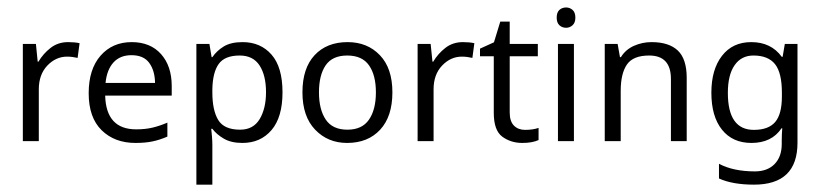

<svg xmlns="http://www.w3.org/2000/svg" viewBox="-20 -380 2209 517"><path d="M163.6 -266.6Q181.2 -266.6 194.3 -263.7L189 -224.1Q174.3 -227.5 160.6 -227.5Q130.4 -227.5 107.4 -203.4Q84.5 -179.2 84.5 -139.6V0H41.5V-261.7H76.7L81.5 -213.9H83.5Q96.2 -235.4 116.2 -251Q136.2 -266.6 163.6 -266.6Z M334.5 -266.6Q384.8 -266.6 413.6 -234.4Q442.4 -202.1 442.4 -148.4V-122.6H263.2Q265.6 -31.7 346.7 -31.7Q371.6 -31.7 390.9 -36.4Q410.2 -41 430.7 -49.8V-12.2Q410.6 -3.4 391.1 0.7Q371.6 4.9 344.7 4.9Q288.6 4.9 253.7 -29.3Q218.8 -63.5 218.8 -128.9Q218.8 -193.4 250.7 -230Q282.7 -266.6 334.5 -266.6ZM334 -231.4Q303.2 -231.4 285.4 -211.7Q267.6 -191.9 264.2 -156.7H397.5Q397 -189.9 381.8 -210.7Q366.7 -231.4 334 -231.4Z M633.3 -266.6Q681.6 -266.6 711.2 -232.9Q740.7 -199.2 740.7 -131.3Q740.7 -64.5 711.2 -29.8Q681.6 4.9 632.8 4.9Q602.5 4.9 582.8 -6.6Q563 -18.1 551.8 -33.2H548.8Q549.8 -24.9 550.8 -12.2Q551.8 0.5 551.8 9.8V117.2H508.8V-261.7H543.9L549.8 -226.1H551.8Q563.5 -243.2 582.5 -254.9Q601.6 -266.6 633.3 -266.6ZM625.5 -230.5Q585.4 -230.5 569.1 -208Q552.7 -185.5 551.8 -139.6V-131.3Q551.8 -83 567.6 -56.9Q583.5 -30.8 626.5 -30.8Q662.1 -30.8 679.2 -59.3Q696.3 -87.9 696.3 -131.8Q696.3 -176.8 679 -203.6Q661.6 -230.5 625.5 -230.5Z M1036.6 -131.3Q1036.6 -66.4 1003.7 -30.8Q970.7 4.9 914.6 4.9Q862.8 4.9 828.6 -30.8Q794.4 -66.4 794.4 -131.3Q794.4 -196.3 827.1 -231.4Q859.9 -266.6 916 -266.6Q969.2 -266.6 1002.9 -231.4Q1036.6 -196.3 1036.6 -131.3ZM838.9 -131.3Q838.9 -85 857.2 -57.9Q875.5 -30.8 915.5 -30.8Q955.1 -30.8 973.6 -57.9Q992.2 -85 992.2 -131.3Q992.2 -177.7 973.6 -204.1Q955.1 -230.5 915 -230.5Q875 -230.5 856.9 -204.1Q838.9 -177.7 838.9 -131.3Z M1226.6 -266.6Q1244.1 -266.6 1257.3 -263.7L1252 -224.1Q1237.3 -227.5 1223.6 -227.5Q1193.4 -227.5 1170.4 -203.4Q1147.5 -179.2 1147.5 -139.6V0H1104.5V-261.7H1139.6L1144.5 -213.9H1146.5Q1159.2 -235.4 1179.2 -251Q1199.2 -266.6 1226.6 -266.6Z M1393.6 -30.3Q1415 -30.3 1430.2 -35.6V-2.9Q1413.6 4.9 1386.2 4.9Q1355.5 4.9 1332.5 -12Q1309.6 -28.8 1309.6 -76.2V-228.5H1272.5V-249L1310.1 -266.1L1327.1 -321.8H1352.5V-261.7H1428.2V-228.5H1352.5V-77.1Q1352.5 -53.2 1364 -41.7Q1375.5 -30.3 1393.6 -30.3Z M1504.4 -359.9Q1514.2 -359.9 1521.7 -353.3Q1529.3 -346.7 1529.3 -332.5Q1529.3 -318.8 1521.7 -312Q1514.2 -305.2 1504.4 -305.2Q1493.7 -305.2 1486.3 -312Q1479 -318.8 1479 -332.5Q1479 -346.7 1486.3 -353.3Q1493.7 -359.9 1504.4 -359.9ZM1525.4 -261.7V0H1482.4V-261.7Z M1734.4 -266.6Q1781.2 -266.6 1805.2 -243.9Q1829.1 -221.2 1829.1 -170.4V0H1786.6V-167.5Q1786.6 -230.5 1728 -230.5Q1684.6 -230.5 1668 -206.1Q1651.4 -181.6 1651.4 -135.7V0H1608.4V-261.7H1643.1L1649.4 -226.1H1651.9Q1664.6 -246.6 1687 -256.6Q1709.5 -266.6 1734.4 -266.6Z M2002.9 -266.6Q2056.2 -266.6 2085 -227.1H2087.4L2093.3 -261.7H2127.4V4.4Q2127.4 117.2 2010.3 117.2Q1952.6 117.2 1916 100.6V61Q1954.6 81.5 2012.7 81.5Q2046.4 81.5 2065.7 61.8Q2085 42 2085 7.8V-2.4Q2085 -8.3 2085.4 -19.3Q2085.9 -30.3 2086.4 -34.7H2084.5Q2058.1 4.9 2003.4 4.9Q1952.6 4.9 1924.1 -30.8Q1895.5 -66.4 1895.5 -130.4Q1895.5 -192.9 1924.1 -229.7Q1952.6 -266.6 2002.9 -266.6ZM2008.8 -230.5Q1976.1 -230.5 1958 -204.3Q1939.9 -178.2 1939.9 -129.9Q1939.9 -30.3 2009.8 -30.3Q2049.3 -30.3 2067.4 -51.5Q2085.4 -72.8 2085.4 -120.1V-130.4Q2085.4 -184.1 2066.9 -207.3Q2048.3 -230.5 2008.8 -230.5Z"/></svg>

Font: NotoSansOldHungarianUI
Style: Regular
Weight: 400
Designer: Monotype Design Team
Foundry: Monotype Imaging Inc.
Version: Version 1001.000; ttfautohint (v1.8.4.7-5d5b)